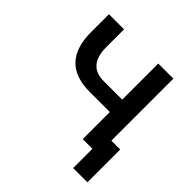

<svg xmlns="http://www.w3.org/2000/svg" viewBox="-172 -658 930 930"><g transform="rotate(45 293.0 -193.5)"><path d="M461.9 131.8V-92.8H559.6V131.8ZM258.8 -185.5Q157.7 -185.5 107.7 -238Q57.6 -290.5 57.6 -395.5V-517.6H161.1V-395.5Q161.1 -333 188 -301.8Q214.8 -270.5 268.6 -270.5H423.8V-185.5ZM395.5 0V-517.6H499V0Z"/></g></svg>

Font: Cascadia Code PL
Style: Regular
Weight: 400
Monospace: yes
Designer: Aaron Bell
Foundry: Saja Typeworks
Version: Version 2102.003